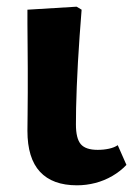

<svg xmlns="http://www.w3.org/2000/svg" viewBox="-20 -540 398 574"><path d="M210 14Q137 14 99.5 -26.5Q62 -67 62 -149Q62 -169 62.5 -198.5Q63 -228 63 -263.5Q63 -299 63 -336Q63 -373 62.5 -407Q62 -441 62 -468.5Q62 -496 62 -511L209 -520L224 -511Q221 -472 218 -432Q215 -392 213 -354Q211 -316 209.5 -281Q208 -246 207.5 -217.5Q207 -189 207 -168Q207 -126 221.5 -109Q236 -92 272 -92Q290 -92 306 -95.5Q322 -99 332 -106L358 -47Q340 -28 316 -14Q292 0 265 7Q238 14 210 14Z"/></svg>

Font: Literata 18pt
Style: Bold
Weight: 700
Designer: Latin by Veronika Burian and Jose Scaglione. Greek by Irene Vlachou. Cyrillic by Vera Evstafieva.
Foundry: TypeTogether
Version: Version 3.103;gftools[0.9.29]